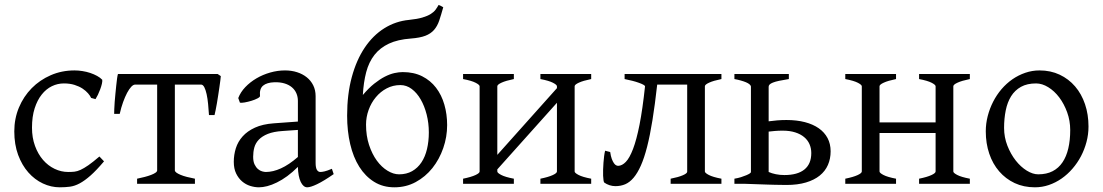

<svg xmlns="http://www.w3.org/2000/svg" viewBox="-20 -760 4561 794"><path d="M410.2 -92.8Q378.4 -55.2 354.2 -33.9Q330.1 -12.7 309.6 -1.7Q289.1 9.3 269.5 12Q250 14.6 227.1 14.6Q191.4 14.6 157.5 -1.2Q123.5 -17.1 97.2 -46.9Q70.8 -76.7 54.9 -119.6Q39.1 -162.6 39.1 -216.8Q39.1 -269.5 58.3 -315.4Q77.6 -361.3 111.1 -395.3Q144.5 -429.2 189.9 -449Q235.4 -468.8 288.1 -468.8Q304.2 -468.8 321 -466.1Q337.9 -463.4 353.3 -458.3Q368.7 -453.1 381.6 -446Q394.5 -439 402.8 -430.2Q403.8 -424.3 401.4 -413.6Q398.9 -402.8 394.5 -390.9Q390.1 -378.9 384.8 -367.9Q379.4 -356.9 375 -350.1L356.9 -355Q353 -363.8 344.2 -374Q335.4 -384.3 321.5 -393.6Q307.6 -402.8 288.3 -408.9Q269 -415 244.1 -415Q218.3 -415 194.6 -403.6Q170.9 -392.1 152.6 -369.1Q134.3 -346.2 123.3 -312Q112.3 -277.8 112.3 -231.9Q112.3 -190.4 124.8 -156.5Q137.2 -122.6 158 -98.6Q178.7 -74.7 205.8 -61.8Q232.9 -48.8 262.2 -48.8Q275.9 -48.8 287.6 -50Q299.3 -51.3 313.2 -57.6Q327.1 -64 345.5 -76.7Q363.8 -89.4 391.1 -112.8Z M546.9 0V-21Q563.5 -24.4 578.4 -28.3Q593.3 -32.2 604.7 -36.6Q616.2 -41 623 -45.7Q629.9 -50.3 629.9 -55.7V-410.2H539.1Q531.2 -410.2 522.7 -401.1Q514.2 -392.1 505.6 -376Q497.1 -359.9 489 -337.6Q481 -315.4 475.1 -289.1H452.1Q452.1 -295.9 452.6 -309.3Q453.1 -322.8 454.3 -338.9Q455.6 -355 457.3 -372.6Q459 -390.1 460.7 -406.2Q462.4 -422.4 464.1 -435.1Q465.8 -447.8 467.8 -454.1H879.9L893.1 -445.3Q892.6 -439 891.1 -426.5Q889.6 -414.1 887.2 -398.4Q884.8 -382.8 882.3 -365.7Q879.9 -348.6 877 -332.8Q874 -316.9 871.6 -304Q869.1 -291 867.2 -284.2H844.2Q842.8 -307.1 840.6 -329.8Q838.4 -352.5 834.5 -370.4Q830.6 -388.2 825 -399.2Q819.3 -410.2 811.5 -410.2H703.1V-55.7Q703.1 -50.8 709.5 -46.1Q715.8 -41.5 726.8 -36.9Q737.8 -32.2 753.2 -28.3Q768.6 -24.4 786.1 -21V0Z M1079.6 -48.8Q1108.9 -48.8 1141.8 -63.7Q1174.8 -78.6 1211.9 -110.8V-222.7L1148.9 -218.3Q1111.3 -215.8 1087.6 -206.3Q1064 -196.8 1050.3 -182.4Q1036.6 -168 1031.7 -149.9Q1026.9 -131.8 1026.9 -111.8Q1026.9 -92.3 1032.7 -80.1Q1038.6 -67.9 1046.9 -60.8Q1055.2 -53.7 1064.2 -51.3Q1073.2 -48.8 1079.6 -48.8ZM1359.9 -40Q1318.4 -11.2 1291.3 1.7Q1264.2 14.6 1250.5 14.6Q1234.4 14.6 1223.6 -7.8Q1212.9 -30.3 1211.9 -69.8Q1189.9 -47.9 1168 -31.7Q1146 -15.6 1125 -5.4Q1104 4.9 1085.2 9.8Q1066.4 14.6 1050.8 14.6Q1033.2 14.6 1014.6 8.8Q996.1 2.9 981.2 -9.8Q966.3 -22.5 956.5 -42.5Q946.8 -62.5 946.8 -90.8Q946.8 -119.6 955.3 -147Q963.9 -174.3 983.4 -196Q1002.9 -217.8 1034.4 -232.2Q1065.9 -246.6 1111.8 -250L1211.9 -257.3V-342.8Q1211.9 -359.4 1205.8 -373.8Q1199.7 -388.2 1187.5 -398.7Q1175.3 -409.2 1157.2 -414.8Q1139.2 -420.4 1115.2 -419.9Q1083.5 -418.9 1067.9 -405.8Q1052.2 -392.6 1055.2 -363.3Q1055.7 -358.9 1045.2 -353.3Q1034.7 -347.7 1020.3 -343.3Q1005.9 -338.9 991.9 -336.4Q978 -334 972.2 -335.4L965.3 -354.5Q974.6 -378.9 994.4 -399.7Q1014.2 -420.4 1040.3 -435.8Q1066.4 -451.2 1097.2 -460Q1127.9 -468.8 1158.7 -468.8Q1185.5 -468.8 1208.5 -461.4Q1231.4 -454.1 1248.5 -440.4Q1265.6 -426.8 1275.4 -407Q1285.2 -387.2 1285.2 -362.3V-86.9Q1285.2 -66.4 1290.5 -57.6Q1295.9 -48.8 1304.7 -48.8Q1311.5 -48.8 1322.3 -51.3Q1333 -53.7 1352.5 -62Z M1635.7 -408.2Q1605 -408.2 1579.1 -394.5Q1553.2 -380.9 1534.2 -357.9Q1515.1 -335 1504.4 -305.4Q1493.7 -275.9 1493.7 -244.6Q1493.7 -198.7 1506.1 -160.9Q1518.6 -123 1538.3 -95.9Q1558.1 -68.8 1582.5 -54Q1606.9 -39.1 1630.4 -39.1Q1661.1 -39.1 1684.3 -52.2Q1707.5 -65.4 1722.9 -88.6Q1738.3 -111.8 1745.8 -143.6Q1753.4 -175.3 1753.4 -212.4Q1753.4 -251 1744.4 -286.4Q1735.4 -321.8 1719.7 -348.9Q1704.1 -376 1682.6 -392.1Q1661.1 -408.2 1635.7 -408.2ZM1678.7 -600.6Q1625 -596.7 1588.4 -579.6Q1551.8 -562.5 1528.6 -533Q1505.4 -503.4 1494.4 -461.7Q1483.4 -419.9 1480.5 -367.2Q1504.4 -395.5 1527.3 -413.8Q1550.3 -432.1 1571.3 -442.9Q1592.3 -453.6 1611.1 -457.8Q1629.9 -461.9 1645.5 -461.9Q1691.4 -461.9 1725.8 -444.6Q1760.3 -427.2 1783.2 -397.2Q1806.2 -367.2 1817.6 -327.4Q1829.1 -287.6 1829.1 -242.7Q1829.1 -193.8 1813 -147.5Q1796.9 -101.1 1768.1 -64.9Q1739.3 -28.8 1699.2 -7.1Q1659.2 14.6 1610.8 14.6Q1563.5 14.6 1527.1 -8.1Q1490.7 -30.8 1465.8 -70.3Q1440.9 -109.9 1428.2 -164.1Q1415.5 -218.3 1415.5 -281.7Q1415.5 -370.1 1434.8 -441.2Q1454.1 -512.2 1488.3 -563Q1522.5 -613.8 1569.3 -643.1Q1616.2 -672.4 1671.4 -677.7Q1705.6 -681.2 1726.8 -687.5Q1748 -693.8 1761.2 -702.1Q1774.4 -710.4 1781.5 -720.2Q1788.6 -730 1793.9 -739.7Q1798.8 -737.8 1804 -735.1Q1809.1 -732.4 1813 -730Q1804.2 -698.2 1796.4 -675Q1788.6 -651.9 1774.9 -636.2Q1761.2 -620.6 1739 -612.1Q1716.8 -603.5 1678.7 -600.6Z M2214.8 0V-21Q2248 -27.8 2265.6 -35.9Q2283.2 -43.9 2283.2 -50.8V-335L2036.6 -59.6V-50.8Q2036.6 -44.9 2053 -36.4Q2069.3 -27.8 2105 -21V0H1895V-21Q1928.2 -27.8 1945.8 -35.9Q1963.4 -43.9 1963.4 -50.8V-403.3Q1963.4 -409.2 1947 -417.7Q1930.7 -426.3 1895 -433.1V-454.1H2105V-433.1Q2071.8 -426.3 2054.2 -418.2Q2036.6 -410.2 2036.6 -403.3V-119.6L2283.2 -395.5V-403.3Q2283.2 -409.2 2266.8 -417.7Q2250.5 -426.3 2214.8 -433.1V-454.1H2424.8V-433.1Q2391.6 -426.3 2374 -418.2Q2356.4 -410.2 2356.4 -403.3V-50.8Q2356.4 -44.9 2372.8 -36.4Q2389.2 -27.8 2424.8 -21V0Z M2753.4 0V-21Q2785.6 -27.3 2803.7 -35.2Q2821.8 -43 2821.8 -49.8V-410.2H2697.8Q2688.5 -326.7 2678.2 -263.2Q2668 -199.7 2656 -152.8Q2644 -106 2630.1 -75Q2616.2 -43.9 2600.1 -24.9Q2584 -5.9 2565.4 2Q2546.9 9.8 2524.9 9.8Q2512.7 9.8 2500.7 5.9Q2488.8 2 2479 -4.9Q2477.1 -6.3 2475.8 -14.2Q2474.6 -22 2474.1 -33.4Q2473.6 -44.9 2474.1 -58.8Q2474.6 -72.8 2475.6 -86.9Q2476.6 -101.1 2478.3 -114.3Q2480 -127.4 2482.4 -136.7L2503.4 -131.3Q2505.9 -113.8 2510 -102.8Q2514.2 -91.8 2518.8 -85.2Q2523.4 -78.6 2528.1 -76.4Q2532.7 -74.2 2536.6 -74.2Q2552.7 -74.7 2568.1 -90.6Q2583.5 -106.4 2597.9 -144Q2612.3 -181.6 2624.8 -244.6Q2637.2 -307.6 2647.5 -403.3Q2647 -406.2 2640.1 -409.9Q2633.3 -413.6 2621.8 -417.7Q2610.4 -421.9 2595.2 -425.8Q2580.1 -429.7 2563 -433.1V-454.1H2963.4V-433.1Q2930.2 -426.3 2912.6 -418.2Q2895 -410.2 2895 -403.3V-50.8Q2895 -44.9 2911.4 -36.4Q2927.7 -27.8 2963.4 -21V0Z M3216.8 -219.7Q3199.7 -219.7 3185.5 -218.5Q3171.4 -217.3 3158.7 -215.8V-48.8Q3171.4 -43 3188.2 -39.6Q3205.1 -36.1 3223.6 -36.1Q3278.3 -36.1 3306.6 -59.1Q3335 -82 3335 -127Q3335 -147 3327.6 -163.8Q3320.3 -180.7 3305.4 -193.1Q3290.5 -205.6 3268.3 -212.6Q3246.1 -219.7 3216.8 -219.7ZM3242.2 -454.1V-433.1Q3217.8 -429.2 3201.9 -425.8Q3186 -422.4 3176.3 -418.5Q3166.5 -414.6 3162.6 -410.4Q3158.7 -406.2 3158.7 -401.4V-258.3Q3175.3 -260.7 3194.1 -262.2Q3212.9 -263.7 3232.4 -263.7Q3274.9 -263.7 3308.6 -254.9Q3342.3 -246.1 3366 -229.5Q3389.6 -212.9 3402.3 -189Q3415 -165 3415 -134.3Q3415 -103.5 3403.8 -77.9Q3392.6 -52.2 3369.9 -33.9Q3347.2 -15.6 3313 -5.4Q3278.8 4.9 3232.4 4.9Q3223.6 4.9 3211.2 4.6Q3198.7 4.4 3184.8 4.2Q3170.9 3.9 3156 3.4Q3141.1 2.9 3127 2.4Q3093.3 1.5 3056.6 0H3017.1V-21Q3031.7 -23.4 3044.2 -27.3Q3056.6 -31.2 3065.9 -35.2Q3075.2 -39.1 3080.3 -42.5Q3085.4 -45.9 3085.4 -48.3V-401.4Q3085.4 -406.2 3079.8 -411.1Q3074.2 -416 3064.7 -419.9Q3055.2 -423.8 3043 -427.2Q3030.8 -430.7 3017.1 -433.1V-454.1Z M3780.8 0V-21Q3814 -27.8 3831.5 -35.9Q3849.1 -43.9 3849.1 -50.8V-210H3617.2V-50.8Q3617.2 -44.9 3633.5 -36.4Q3649.9 -27.8 3685.5 -21V0H3475.6V-21Q3508.8 -27.8 3526.4 -35.9Q3543.9 -43.9 3543.9 -50.8V-403.3Q3543.9 -409.2 3527.6 -417.7Q3511.2 -426.3 3475.6 -433.1V-454.1H3685.5V-433.1Q3652.3 -426.3 3634.8 -418.2Q3617.2 -410.2 3617.2 -403.3V-253.9H3849.1V-403.3Q3849.1 -409.2 3832.8 -417.7Q3816.4 -426.3 3780.8 -433.1V-454.1H3990.7V-433.1Q3957.5 -426.3 3939.9 -418.2Q3922.4 -410.2 3922.4 -403.3V-50.8Q3922.4 -44.9 3938.7 -36.4Q3955.1 -27.8 3990.7 -21V0Z M4405.8 -222.2Q4405.8 -260.7 4393.1 -295.7Q4380.4 -330.6 4360.4 -357.2Q4340.3 -383.8 4314.9 -399.4Q4289.6 -415 4264.6 -415Q4227.5 -415 4202.1 -400.9Q4176.8 -386.7 4161.4 -362.1Q4146 -337.4 4139.2 -303.7Q4132.3 -270 4132.3 -231Q4132.3 -192.4 4146 -157.5Q4159.7 -122.6 4180.4 -96.2Q4201.2 -69.8 4226.1 -54.4Q4251 -39.1 4273.4 -39.1Q4308.1 -39.1 4333 -52Q4357.9 -64.9 4374 -88.9Q4390.1 -112.8 4397.9 -146.5Q4405.8 -180.2 4405.8 -222.2ZM4481.4 -236.8Q4481.4 -204.1 4473.1 -172.9Q4464.8 -141.6 4450.2 -113.8Q4435.5 -85.9 4415 -62.3Q4394.5 -38.6 4369.9 -21.5Q4345.2 -4.4 4317.4 5.1Q4289.6 14.6 4259.8 14.6Q4213.4 14.6 4176 -2.9Q4138.7 -20.5 4112.1 -51.3Q4085.4 -82 4071 -124.5Q4056.6 -167 4056.6 -216.8Q4056.6 -249 4064.7 -280.3Q4072.8 -311.5 4087.2 -339.6Q4101.6 -367.7 4121.8 -391.4Q4142.1 -415 4166.7 -432.1Q4191.4 -449.2 4220 -459Q4248.5 -468.8 4278.8 -468.8Q4324.7 -468.8 4362.1 -451.2Q4399.4 -433.6 4426 -402.6Q4452.6 -371.6 4467 -329.1Q4481.4 -286.6 4481.4 -236.8Z"/></svg>

Font: Noto Serif Devanagari
Style: Bold
Weight: 700
Designer: Monotype Design Team
Foundry: Monotype Imaging Inc.
Version: Version 1.01